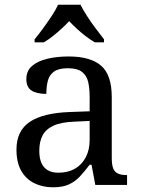

<svg xmlns="http://www.w3.org/2000/svg" viewBox="-20 -786 603 816"><path d="M205 10Q161 10 125.5 -7.5Q90 -25 70 -60.5Q50 -96 50 -150Q50 -230 106.5 -268Q163 -306 278 -310L361 -313V-373Q361 -409 355 -436.5Q349 -464 329 -480Q309 -496 268 -496Q230 -496 210 -482Q190 -468 183.5 -443.5Q177 -419 177 -387Q135 -387 113.5 -401.5Q92 -416 92 -450Q92 -485 116.5 -506Q141 -527 182 -536.5Q223 -546 272 -546Q364 -546 409.5 -507Q455 -468 455 -373V-114Q455 -86 461 -70.5Q467 -55 481 -48.5Q495 -42 517 -42H520V0H385L369 -86H361Q340 -58 320 -36.5Q300 -15 273.5 -2.5Q247 10 205 10ZM228 -52Q269 -52 298.5 -69Q328 -86 344.5 -117.5Q361 -149 361 -191V-272L297 -269Q240 -267 207.5 -252Q175 -237 161 -210.5Q147 -184 147 -145Q147 -114 156 -93.5Q165 -73 183 -62.5Q201 -52 228 -52ZM127 -619Q143 -638 162 -664Q181 -690 199 -717Q217 -744 227 -766H322Q333 -744 350.5 -717Q368 -690 387.5 -664Q407 -638 422 -619V-606H383Q364 -617 344.5 -632Q325 -647 307 -663.5Q289 -680 274 -696Q259 -680 241 -663.5Q223 -647 204 -632Q185 -617 166 -606H127Z"/></svg>

Font: Noto Serif Georgian
Style: Regular
Weight: 400
Designer: Monotype Design Team, Akaki Razmadze
Foundry: Google LLC
Version: Version 2.002